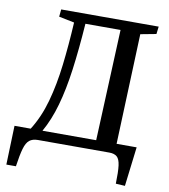

<svg xmlns="http://www.w3.org/2000/svg" viewBox="-93 -789 903 1028"><g transform="rotate(10 358.0 -274.5)"><path d="M11 159 18 -53H106Q152 -126 177.5 -218Q203 -310 216 -419.5Q229 -529 236 -653L152 -670L156 -710H686L681 -669L596 -653L573 -53H682L656 161L606 158Q608 93 603.5 59Q599 25 584.5 12.5Q570 0 543 0H155Q126 0 109 13.5Q92 27 82 61.5Q72 96 63 159ZM170 -53H462L488 -657H297Q287 -515 272 -404Q257 -293 232.5 -206.5Q208 -120 170 -53Z"/></g></svg>

Font: Literata 36pt Medium
Style: Italic
Weight: 500
Italic angle: -2°
Designer: Latin by Veronika Burian and Jose Scaglione. Greek by Irene Vlachou. Cyrillic by Vera Evstafieva
Foundry: TypeTogether
Version: Version 3.002